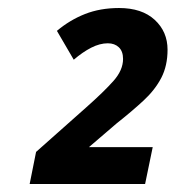

<svg xmlns="http://www.w3.org/2000/svg" viewBox="-20 -874 438 479"><path d="M54 -415 70 -495 195 -606Q239 -645 263 -672Q287 -699 287 -727Q287 -746 276.5 -756Q266 -766 249 -766Q229 -766 207.5 -755Q186 -744 164 -725L122 -797Q154 -824 192 -839Q230 -854 277 -854Q334 -854 366 -824.5Q398 -795 398 -750Q398 -710 382.5 -680Q367 -650 338.5 -623.5Q310 -597 272 -567L202 -507H361L342 -415Z"/></svg>

Font: Noto Sans SemiCondensed
Style: Bold Italic
Weight: 700
Width: 4
Italic angle: -12°
Designer: Monotype Design Team
Foundry: Monotype Imaging Inc.
Version: Version 2.013; ttfautohint (v1.8.4.7-5d5b)